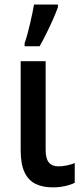

<svg xmlns="http://www.w3.org/2000/svg" viewBox="-20 -808 364 838"><path d="M179.2 -541V-153.3Q179.2 -116.2 193.1 -99.1Q207 -82 234.9 -82Q253.9 -82 272.9 -86.2Q292 -90.3 306.2 -96.2V-10.3Q288.1 -1 262.9 4.4Q237.8 9.8 209.5 9.8Q166.5 9.8 135.3 -5.4Q104 -20.5 87.2 -55.9Q70.3 -91.3 70.3 -151.9V-541ZM87.4 -606V-619.6Q92.8 -634.3 98.9 -656.2Q105 -678.2 110.8 -703.1Q116.7 -728 121.3 -750.5Q126 -772.9 128.4 -788.1H232.9V-776.9Q224.1 -752.4 211.2 -723.1Q198.2 -693.8 183.3 -663.6Q168.5 -633.3 152.8 -606Z"/></svg>

Font: Open Sans SemiCondensed SemiBold
Style: Regular
Weight: 600
Width: 4
Designer: Monotype Design Team
Foundry: Monotype Imaging Inc.
Version: Version 3.000